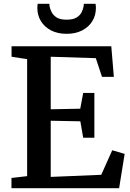

<svg xmlns="http://www.w3.org/2000/svg" viewBox="-20 -985 682 1005"><path d="M122 -63V-675.5L40.5 -688V-743H562.5L576 -582.5H514L481.5 -680.5L245.5 -688V-413L400 -416L415.5 -498.5H474V-264H415.5L400.5 -350L245.5 -353V-59L510 -70L567.5 -198.5L632.5 -179.5L603.5 0H40V-53.5ZM328.5 -808Q282 -808 247.8 -825.5Q213.5 -843 194.5 -873.8Q175.5 -904.5 175.5 -943.5Q175.5 -949 176 -954.5Q176.5 -960 177 -965H238.5Q238.5 -963 238.8 -959.2Q239 -955.5 239.5 -951.5Q242.5 -936.5 250.8 -920.5Q259 -904.5 277.2 -893.2Q295.5 -882 328.5 -882Q362 -882 380.2 -893Q398.5 -904 406.8 -920.2Q415 -936.5 417.5 -951.5Q418.5 -955.5 418.5 -959.2Q418.5 -963 418.5 -965H480Q481 -960 481.5 -954.5Q482 -949 482 -943.5Q482 -904.5 463 -873.8Q444 -843 409.5 -825.5Q375 -808 328.5 -808Z"/></svg>

Font: Merriweather SemiBold
Style: Regular
Weight: 600
Version: Version 2.100